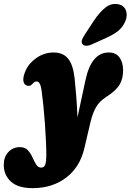

<svg xmlns="http://www.w3.org/2000/svg" viewBox="-114 -730 677 995"><path d="M329 -315Q359.5 -458 449.5 -458Q487 -458 505.5 -432Q524 -406 524 -365.5Q524 -321.5 505.2 -290.5Q486.5 -259.5 435.5 -227Q401 -205 383.5 -174.2Q366 -143.5 355 -97.5L323 39Q300 136.5 228.5 190.8Q157 245 55 245Q-20.5 245 -57.5 211Q-94.5 177 -94.5 124Q-94.5 84 -71 58.2Q-47.5 32.5 -11 32.5Q15.5 32.5 30.2 48.5Q45 64.5 54.2 85.5Q63.5 106.5 73.2 122.5Q83 138.5 99.5 138.5Q114 138.5 120 124.5Q126 110.5 126 68Q126 41 124 -0.5Q122 -42 118.8 -89.2Q115.5 -136.5 111 -180.8Q106.5 -225 102 -257.5Q98 -287 91.2 -297.5Q84.5 -308 76 -308Q71 -308 66 -305.5Q61 -303 53.5 -294.5Q39 -278.5 20 -289Q8 -296 6.8 -315Q5.5 -334 19 -364.5Q36 -403 76 -430.5Q116 -458 164.5 -458Q212 -458 238.2 -427Q264.5 -396 272.5 -325.5Q277 -284.5 281 -233.5Q285 -182.5 287.5 -121.5ZM373 -623.5Q401.5 -666 432 -690.5Q462.5 -715 498.5 -708Q529.5 -702 538.8 -675.2Q548 -648.5 535 -619Q522.5 -590 499.8 -571Q477 -552 435 -533L359.5 -499Q345.5 -492.5 331.8 -493Q318 -493.5 312.5 -502.5Q306.5 -513 311.8 -525.8Q317 -538.5 326.5 -552.5Z"/></svg>

Font: Fraunces 144pt SuperSoft Black
Style: Italic
Weight: 900
Italic angle: -16°
Version: Version 1.000;[b76b70a41]